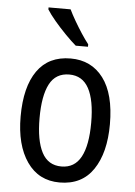

<svg xmlns="http://www.w3.org/2000/svg" viewBox="-55 -808 602 859"><g transform="rotate(5 246.5 -378.0)"><path d="M447 -269Q447 -141 396 -65.5Q345 10 245 10Q151 10 98.5 -65.5Q46 -141 46 -269Q46 -402 97 -474.5Q148 -547 247 -547Q340 -547 393.5 -476Q447 -405 447 -269ZM131 -269Q131 -169 159 -115.5Q187 -62 247 -62Q306 -62 334.5 -114.5Q363 -167 363 -269Q363 -370 334.5 -422.5Q306 -475 247 -475Q186 -475 158.5 -422.5Q131 -370 131 -269ZM227 -766Q238 -743 254 -715.5Q270 -688 287 -662Q304 -636 319 -617V-606H264Q244 -623 216.5 -651Q189 -679 165 -707.5Q141 -736 128 -757V-766Z"/></g></svg>

Font: Noto Sans Hebrew Condensed
Style: Regular
Weight: 400
Width: 3
Designer: Monotype Design Team
Foundry: Monotype Imaging Inc.
Version: Version 2.004; ttfautohint (v1.8.4.7-5d5b)